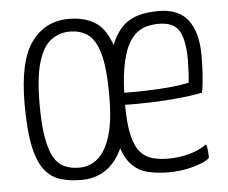

<svg xmlns="http://www.w3.org/2000/svg" viewBox="-43 -559 735 618"><g transform="rotate(-5 324.5 -250.0)"><path d="M196 10Q159 10 129 1Q99 -8 78 -34.5Q57 -61 46 -112.5Q35 -164 35 -249Q35 -388 79.5 -449Q124 -510 200 -510Q252 -510 286.5 -487.5Q321 -465 338.5 -408.5Q356 -352 356 -250Q356 -116 314 -53Q272 10 196 10ZM192 -30Q228 -30 254 -53Q280 -76 294.5 -124.5Q309 -173 309 -252Q309 -341 296 -387.5Q283 -434 259 -451.5Q235 -469 200 -469Q165 -469 138.5 -448.5Q112 -428 97.5 -379Q83 -330 83 -244Q83 -178 90.5 -136Q98 -94 111.5 -71Q125 -48 146 -39Q167 -30 192 -30ZM477 10Q441 10 410.5 2.5Q380 -5 358 -28.5Q336 -52 323.5 -98.5Q311 -145 311 -222Q311 -303 321.5 -356.5Q332 -410 350 -441Q368 -472 391 -486.5Q414 -501 439.5 -505.5Q465 -510 490 -510Q556 -510 586 -469.5Q616 -429 616 -356Q616 -325 614 -293Q612 -261 607 -236Q566 -228 519.5 -224Q473 -220 432.5 -219Q392 -218 366.5 -218.5Q341 -219 341 -219L342 -258Q342 -258 365.5 -257.5Q389 -257 425 -258Q461 -259 499 -262Q537 -265 567 -272Q569 -291 570 -310Q571 -329 571 -345Q571 -407 554 -438Q537 -469 487 -469Q470 -469 452 -465Q434 -461 417 -448.5Q400 -436 386.5 -409.5Q373 -383 365 -337Q357 -291 357 -221Q357 -157 366 -119.5Q375 -82 391.5 -64Q408 -46 430.5 -40Q453 -34 479 -34Q516 -34 549 -43Q582 -52 605 -69Q609 -61 610 -48.5Q611 -36 611 -27Q611 -22 592.5 -13Q574 -4 543.5 3Q513 10 477 10Z"/></g></svg>

Font: Yanone Kaffeesatz ExtraLight Light
Style: Regular
Weight: 300
Version: Version 2.003